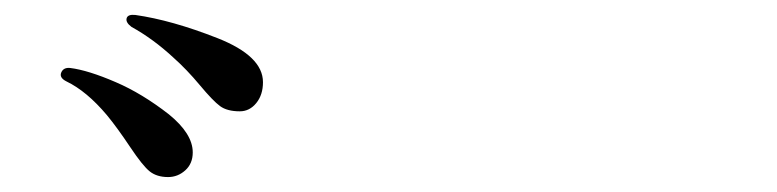

<svg xmlns="http://www.w3.org/2000/svg" viewBox="-20 -851 1040 257"><path d="M74 -760Q98 -757 135 -741Q170 -726 206 -698Q238 -672 238 -647Q238 -632 228 -623Q218 -614 205 -614Q190 -614 180.5 -621.5Q171 -629 154 -654.5Q137 -680 123 -697Q96 -729 69 -742Q59 -747 62 -754Q65 -761 74 -760ZM161 -831Q210 -824 271 -800Q332 -776 332 -741Q332 -724 323 -713Q314 -702 301 -702Q284 -702 274.5 -709Q265 -716 247.5 -737Q230 -758 212 -774Q185 -799 156 -815Q148 -821 149.5 -826.5Q151 -832 161 -831Z"/></svg>

Font: TsukuhouMincho
Style: Regular
Weight: 400
Designer: Iose
Foundry: Typographish
Version: Version 1.001; ttfautohint (v1.8.3)